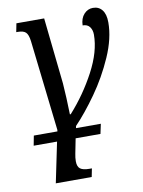

<svg xmlns="http://www.w3.org/2000/svg" viewBox="-88 -606 674 906"><g transform="rotate(-10 249.5 -152.5)"><path d="M244 0H363L353 47H234L220 118Q216 137 216 154Q216 180 229.5 190Q243 200 273 200H285L277 240H105L145 47H33L42 0H155L156 -7L106 -442Q102 -473 90.5 -484Q79 -495 52 -495H45L53 -536H186L220 -219Q225 -152 227 -69H231Q303 -149 353.5 -244Q404 -339 404 -420Q404 -442 393 -457Q382 -472 359 -472Q360 -506 378 -525.5Q396 -545 421 -545Q449 -545 465 -524.5Q481 -504 481 -465Q481 -389 442.5 -301.5Q404 -214 350 -138Q296 -62 246 -10Z"/></g></svg>

Font: Noto Serif Narrow
Style: Italic
Weight: 400
Width: 4
Italic angle: -12°
Designer: Monotype Design Team
Foundry: Monotype Imaging Inc.
Version: Version 1.001